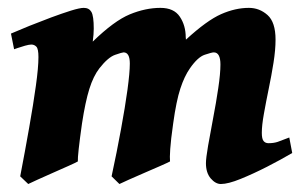

<svg xmlns="http://www.w3.org/2000/svg" viewBox="-20 -440 765 478"><path d="M707.5 -59.1Q680.2 -43 645.3 -25.1Q610.4 -7.3 579.1 5.4Q547.9 18.1 529.8 18.1Q516.6 18.1 504.6 4.2Q492.7 -9.8 492.7 -33.7Q492.7 -45.9 498 -76.9Q503.4 -107.9 510.7 -146.2Q518.1 -184.6 523.4 -220.7Q528.8 -256.8 528.8 -279.3Q528.8 -309.6 512.2 -309.6Q507.3 -309.6 489.7 -303.7Q472.2 -297.9 452.6 -269.5Q439 -250 429 -219.5Q418.9 -189 411.1 -132.3Q405.3 -91.8 403.8 -69.1Q402.3 -46.4 403.3 -38.1Q397 -34.7 379.2 -26.9Q361.3 -19 339.8 -9.8Q318.4 -0.5 300.8 7.3Q283.2 15.1 277.3 18.1L257.8 -1Q271 -62 281.2 -117.9Q291.5 -173.8 297.4 -216.8Q303.2 -259.8 303.2 -281.7Q303.2 -309.6 287.6 -309.6Q284.2 -309.6 266.6 -303.5Q249 -297.4 227.5 -270Q212.4 -250.5 202.4 -218.5Q192.4 -186.5 184.1 -132.3Q172.9 -52.7 173.8 -38.1Q168 -34.7 150.4 -26.9Q132.8 -19 111.8 -9.8Q90.8 -0.5 73.5 7.3Q56.2 15.1 50.3 18.1L30.3 -1Q42.5 -64.5 52.7 -122.6Q63 -180.7 69.3 -226.3Q75.7 -272 75.7 -297.9Q75.7 -318.4 70.6 -323.7Q65.4 -329.1 58.1 -329.1Q52.7 -329.1 42.2 -326.2Q31.7 -323.2 23.4 -320.3Q15.1 -317.4 15.1 -317.4L7.3 -356.4Q26.4 -364.7 53 -375.5Q79.6 -386.2 107.2 -396.5Q134.8 -406.7 156.7 -413.6Q178.7 -420.4 188.5 -420.4Q201.7 -420.4 207.5 -410.4Q213.4 -400.4 213.4 -368.7Q213.4 -355 210.9 -336.4Q264.2 -388.2 303.2 -404.3Q342.3 -420.4 379.4 -420.4Q413.1 -420.4 427.7 -398.4Q442.4 -376.5 442.4 -346.7Q442.4 -347.2 442.6 -345.5Q442.9 -343.8 442.9 -341.3Q495.1 -389.2 530.5 -404.8Q565.9 -420.4 599.6 -420.4Q626 -420.4 646 -402.6Q666 -384.8 666 -341.3Q666 -315.9 660.9 -283.7Q655.8 -251.5 648.9 -218.5Q642.1 -185.5 637 -156.7Q631.8 -127.9 631.8 -109.4Q631.8 -94.2 636.2 -88.9Q640.6 -83.5 648.4 -83.5Q661.6 -83.5 671.6 -86.9Q681.6 -90.3 700.2 -97.7Z"/></svg>

Font: Dai Banna SIL
Style: Bold Italic
Weight: 700
Italic angle: -11°
Designer: Victor Gaultney
Foundry: SIL International
Version: Version 4.000